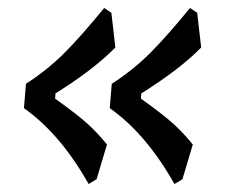

<svg xmlns="http://www.w3.org/2000/svg" viewBox="-20 -505 584 481"><path d="M40 -234 45 -295Q99 -330 141 -372Q183 -414 241 -485L259 -473L269 -386Q215 -331 119 -271L118 -258Q178 -215 202.5 -192Q227 -169 248 -143L222 -56L202 -44Q131 -170 40 -234ZM255 -234 260 -295Q314 -330 356 -372Q398 -414 456 -485L474 -473L484 -386Q430 -331 334 -271L333 -258Q393 -215 417.5 -192Q442 -169 463 -143L437 -56L417 -44Q346 -170 255 -234Z"/></svg>

Font: Julee
Style: Regular
Weight: 400
Version: Version 1.001